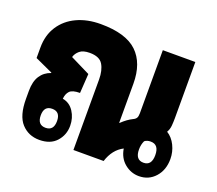

<svg xmlns="http://www.w3.org/2000/svg" viewBox="-103 -716 978 866"><g transform="rotate(20 386.5 -283.0)"><path d="M160 10Q108 10 74.5 -26.5Q41 -63 41 -144V-182Q41 -227 58.5 -254Q76 -281 108 -292V-294L23 -333V-383Q23 -443 51.5 -486.5Q80 -530 129.5 -553Q179 -576 243 -576Q364 -576 418.5 -524Q473 -472 473 -373V-186H475Q501 -211 526 -223Q537 -228 541.5 -235.5Q546 -243 546 -258V-561H702V-292Q702 -274 700.5 -255.5Q699 -237 690 -222Q716 -206 731 -175.5Q746 -145 746 -111Q746 -58 715.5 -24Q685 10 638 10Q600 10 569.5 -15Q539 -40 532 -84Q485 -60 466 0H321V-338Q321 -382 304.5 -409.5Q288 -437 241 -437Q209 -437 193 -423.5Q177 -410 172 -392L267 -345L261 -252Q225 -252 212 -238.5Q199 -225 197 -201Q231 -195 250.5 -165Q270 -135 270 -97Q270 -53 241.5 -21.5Q213 10 160 10ZM637 -54Q676 -54 676 -104Q676 -155 636 -155Q618 -155 607 -146Q598 -127 598 -104Q598 -54 637 -54ZM168 -51Q207 -51 207 -97Q207 -142 168 -142Q129 -142 129 -97Q129 -51 168 -51Z"/></g></svg>

Font: Noto Sans Thai Looped ExtraCondensed Black
Style: Regular
Weight: 900
Width: 2
Designer: Sasikarn Vongin, Ben Mitchell
Foundry: The Fontpad Ltd
Version: Version 1.001; ttfautohint (v1.8.4.7-5d5b)